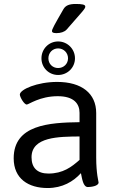

<svg xmlns="http://www.w3.org/2000/svg" viewBox="-20 -942 585 968"><path d="M362 -922C330 -922 311 -915 300 -896C254 -816 242 -795 242 -785C242 -778 249 -775 265 -775C286 -775 305 -781 316 -793C400 -889 410 -898 410 -909C410 -919 394 -922 362 -922ZM273 -733C226 -733 189 -695 189 -648C189 -601 226 -564 273 -564C320 -564 358 -601 358 -648C358 -695 320 -733 273 -733ZM273 -698C301 -698 323 -676 323 -648C323 -620 301 -599 273 -599C245 -599 224 -620 224 -648C224 -676 245 -698 273 -698ZM268 -529C168 -529 80 -491 80 -465C80 -454 101 -415 115 -415C125 -415 180 -457 271 -457C354 -457 381 -418 381 -373V-326C228 -324 49 -313 49 -144C49 -41 123 6 220 6C295 6 350 -27 388 -69C394 -41 399 1 423 1C436 1 477 -3 477 -22C477 -27 465 -66 465 -148V-372C465 -471 392 -529 268 -529ZM381 -254V-136C341 -100 297 -67 224 -67C168 -67 139 -96 139 -149C139 -253 277 -253 381 -254Z"/></svg>

Font: Asap
Style: Regular
Weight: 400
Designer: Pablo Cosgaya
Foundry: Pablo Cosgaya
Version: Version 1.007;PS 001.007;hotconv 1.0.70;makeotf.lib2.5.58329